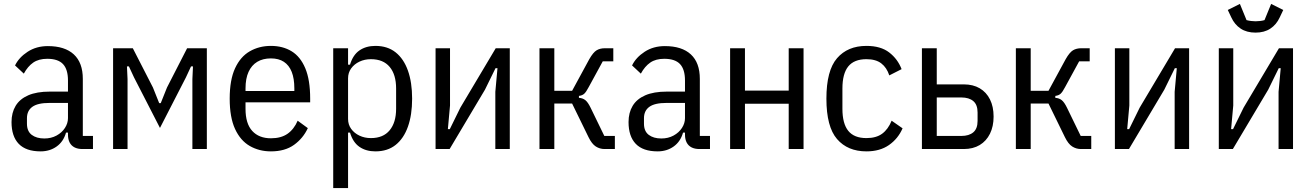

<svg xmlns="http://www.w3.org/2000/svg" viewBox="-20 -763 6716 983"><path d="M456 0H402Q378 0 361.5 -8.5Q345 -17 336.5 -33.5Q328 -50 328 -74V-94L338 -84H318Q305 -38 270 -13Q235 12 188 12Q113 12 76 -26.5Q39 -65 39 -138Q39 -186 60 -221Q81 -256 124.5 -275Q168 -294 235 -294H328V-351Q328 -408 302.5 -435Q277 -462 222 -462Q178 -462 150 -442.5Q122 -423 102 -386L57 -428Q77 -469 121.5 -498Q166 -527 225 -527Q312 -527 358 -484.5Q404 -442 404 -359V-67H456ZM328 -236H233Q173 -236 145.5 -216Q118 -196 118 -158V-130Q118 -91 142.5 -72.5Q167 -54 207 -54Q242 -54 269.5 -69Q297 -84 312.5 -108Q328 -132 328 -158Z M559 0V-516H660L763 -315L795 -235H803L835 -315L938 -516H1039V0H965V-358L968 -423H958L932 -367L799 -108L666 -367L640 -423H630L633 -358V0Z M1367 12Q1307 12 1259 -15.5Q1211 -43 1183.5 -102.5Q1156 -162 1156 -258Q1156 -354 1183.5 -413.5Q1211 -473 1259 -500.5Q1307 -528 1367 -528Q1428 -528 1473 -500.5Q1518 -473 1543 -413.5Q1568 -354 1568 -258V-239H1237V-206Q1237 -130 1271.5 -92.5Q1306 -55 1367 -55Q1419 -55 1452 -78Q1485 -101 1504 -145L1556 -107Q1532 -55 1485.5 -21.5Q1439 12 1367 12ZM1367 -464Q1326 -464 1297 -446.5Q1268 -429 1252.5 -395Q1237 -361 1237 -310V-297H1487V-310Q1487 -361 1473.5 -395Q1460 -429 1433.5 -446.5Q1407 -464 1367 -464Z M1686 200V-516H1762V-432H1772Q1787 -482 1820.5 -505Q1854 -528 1902 -528Q1964 -528 2005.5 -495Q2047 -462 2068.5 -401.5Q2090 -341 2090 -258Q2090 -175 2068.5 -114.5Q2047 -54 2005.5 -21Q1964 12 1902 12Q1854 12 1820.5 -11Q1787 -34 1772 -84H1762V200ZM1879 -56Q1942 -56 1975 -96Q2008 -136 2008 -206V-310Q2008 -381 1975 -420.5Q1942 -460 1879 -460Q1847 -460 1820.5 -447.5Q1794 -435 1778 -413Q1762 -391 1762 -362V-154Q1762 -125 1778 -103Q1794 -81 1820.5 -68.5Q1847 -56 1879 -56Z M2210 0V-516H2284V-223L2273 -102H2283L2337 -212L2518 -516H2590V0H2516V-293L2527 -414H2517L2463 -304L2282 0Z M2742 0V-516H2818V-298H2909L2997 -460Q3017 -495 3034.5 -505.5Q3052 -516 3077 -516H3120V-449H3066L2994 -317Q2981 -292 2971 -283Q2961 -274 2944 -272V-262Q2963 -261 2976.5 -250.5Q2990 -240 3004 -211L3074 -67H3128V0H3075Q3051 0 3030.5 -13Q3010 -26 2993 -61L2909 -233H2818V0Z M3615 0H3561Q3537 0 3520.5 -8.5Q3504 -17 3495.5 -33.5Q3487 -50 3487 -74V-94L3497 -84H3477Q3464 -38 3429 -13Q3394 12 3347 12Q3272 12 3235 -26.5Q3198 -65 3198 -138Q3198 -186 3219 -221Q3240 -256 3283.5 -275Q3327 -294 3394 -294H3487V-351Q3487 -408 3461.5 -435Q3436 -462 3381 -462Q3337 -462 3309 -442.5Q3281 -423 3261 -386L3216 -428Q3236 -469 3280.5 -498Q3325 -527 3384 -527Q3471 -527 3517 -484.5Q3563 -442 3563 -359V-67H3615ZM3487 -236H3392Q3332 -236 3304.5 -216Q3277 -196 3277 -158V-130Q3277 -91 3301.5 -72.5Q3326 -54 3366 -54Q3401 -54 3428.5 -69Q3456 -84 3471.5 -108Q3487 -132 3487 -158Z M3718 0V-516H3794V-299H4018V-516H4094V0H4018V-232H3794V0Z M4416 12Q4320 12 4265.5 -51Q4211 -114 4211 -258Q4211 -402 4265.5 -465Q4320 -528 4416 -528Q4489 -528 4532.5 -494.5Q4576 -461 4596 -409L4533 -377Q4520 -417 4492 -438.5Q4464 -460 4416 -460Q4353 -460 4323 -423Q4293 -386 4293 -310V-206Q4293 -130 4323 -93Q4353 -56 4416 -56Q4466 -56 4496.5 -78.5Q4527 -101 4545 -145L4601 -106Q4578 -53 4531.5 -20.5Q4485 12 4416 12Z M4700 0V-516H4776V-331H4914Q4962 -331 4996 -311Q5030 -291 5048.5 -254Q5067 -217 5067 -166Q5067 -116 5048.5 -78.5Q5030 -41 4996 -20.5Q4962 0 4914 0ZM4776 -67H4902Q4941 -67 4963 -85.5Q4985 -104 4985 -144V-187Q4985 -227 4963 -245.5Q4941 -264 4902 -264H4776Z M5181 0V-516H5257V-298H5348L5436 -460Q5456 -495 5473.5 -505.5Q5491 -516 5516 -516H5559V-449H5505L5433 -317Q5420 -292 5410 -283Q5400 -274 5383 -272V-262Q5402 -261 5415.5 -250.5Q5429 -240 5443 -211L5513 -67H5567V0H5514Q5490 0 5469.5 -13Q5449 -26 5432 -61L5348 -233H5257V0Z M5688 0V-516H5762V-223L5751 -102H5761L5815 -212L5996 -516H6068V0H5994V-293L6005 -414H5995L5941 -304L5760 0Z M6220 0V-516H6294V-223L6283 -102H6293L6347 -212L6528 -516H6600V0H6526V-293L6537 -414H6527L6473 -304L6292 0ZM6408 -596Q6363 -596 6332 -616.5Q6301 -637 6284 -674L6266 -712L6328 -743L6362 -660Q6373 -657 6385.5 -655.5Q6398 -654 6408 -654Q6419 -654 6431.5 -655.5Q6444 -657 6454 -660L6488 -743L6550 -712L6532 -674Q6515 -637 6484 -616.5Q6453 -596 6408 -596Z"/></svg>

Font: IBM Plex Sans Condensed
Style: Regular
Weight: 400
Width: 3
Designer: Mike Abbink, Paul van der Laan, Pieter van Rosmalen
Foundry: Bold Monday
Version: Version 3.201